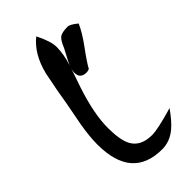

<svg xmlns="http://www.w3.org/2000/svg" viewBox="-271 -889 992 992"><g transform="rotate(-45 225.0 -392.5)"><path d="M53 -211Q53 -267 66 -344Q78 -410 91 -476Q100 -537 125 -659Q153 -772 225 -829Q261 -758 261 -715Q261 -664 240 -597Q221 -540 201 -483Q152 -336 152 -233Q152 -143 175 -101Q206 -45 288 -45Q330 -45 450 -80Q409 -22 376 5Q329 44 273 44Q53 44 53 -211ZM298 -518Q289 -513 277 -513Q231 -513 231 -557Q231 -583 251 -622Q282 -680 284 -685Q300 -725 316 -737.5Q332 -750 375 -750Q392 -750 427 -721Q407 -675 363 -615Q315 -550 298 -518Z"/></g></svg>

Font: Wortlaut AH
Style: SemiBold
Weight: 600
Designer: Andreas Höfeld
Foundry: Fontgrube AH
Version: Version 2.59